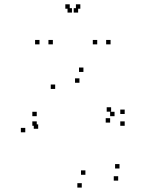

<svg xmlns="http://www.w3.org/2000/svg" viewBox="-20 -828 660 870"><path d="M340 -453V-473H320V-453ZM483.5 -322V-342H463.5V-322ZM479 -272.5V-292.5H459V-272.5ZM499 -301.5V-321.5H479V-301.5ZM146.5 -301.5V-321.5H126.5V-301.5ZM146.5 -258V-278H126.5V-258ZM545 -258V-278H525V-258ZM545 -311.5V-331.5H525V-311.5ZM358 -502V-522H338V-502ZM94.5 -228.5V-248.5H74.5V-228.5ZM350.5 22V2H330.5V22ZM515.5 -9.5V-29.5H495.5V-9.5ZM521.5 -64.5V-84.5H501.5V-64.5ZM367 -36V-56H347V-36ZM153 -244.5V-264.5H133V-244.5ZM230 -425V-445H210V-425ZM219.5 -627V-647H199.5V-627ZM334 -771V-791H314V-771ZM306 -771V-791H286V-771ZM420.5 -627V-647H400.5V-627ZM481 -627V-647H461V-627ZM344 -788.5V-808.5H324V-788.5ZM296 -788.5V-808.5H276V-788.5ZM159 -627V-647H139V-627Z"/></svg>

Font: Monaspace Argon Dots Var
Style: Regular
Weight: 400
Designer: Riley Cran and the Lettermatic Team
Version: Version 1.100 (Monaspace Argon Dots)